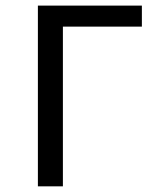

<svg xmlns="http://www.w3.org/2000/svg" viewBox="-20 -658 590 678"><path d="M202.1 -564V0H113.8V-638.2H481V-564Z"/></svg>

Font: Code New Roman
Style: Regular
Weight: 400
Monospace: yes
Designer: Sam Radian
Foundry: Code New Roman
Version: Version 2.00 November 29, 2014